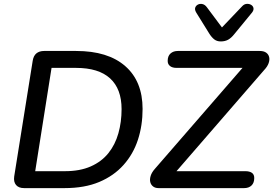

<svg xmlns="http://www.w3.org/2000/svg" viewBox="-20 -967 1405 987"><path d="M104 0Q76 0 62.5 -16Q49 -32 53 -60L148 -654Q152 -680 167 -692.5Q182 -705 207 -705H371Q535 -705 624 -627Q713 -549 713 -407Q713 -322 689 -248.5Q665 -175 615 -119Q565 -63 490 -31.5Q415 0 312 0ZM161 -87H314Q391 -87 446.5 -111.5Q502 -136 537 -179.5Q572 -223 588.5 -281.5Q605 -340 605 -406Q605 -510 546 -564Q487 -618 371 -618H245ZM795 0Q778 0 767 -8.5Q756 -17 752.5 -31Q749 -45 754.5 -63Q760 -81 777 -100L1257 -653L1259 -618H888Q866 -618 854 -627.5Q842 -637 842 -654Q842 -679 856.5 -692Q871 -705 894 -705H1315Q1336 -705 1348 -696.5Q1360 -688 1363.5 -674Q1367 -660 1361 -642.5Q1355 -625 1338 -607L857 -52L855 -87H1241Q1263 -87 1275 -78.5Q1287 -70 1287 -52Q1287 -27 1273 -13.5Q1259 0 1235 0ZM1115 -754Q1095 -754 1081.5 -764.5Q1068 -775 1056 -794L989 -902Q980 -917 983.5 -927.5Q987 -938 997.5 -943.5Q1008 -949 1021 -946Q1034 -943 1044 -929L1121 -826L1225 -935Q1235 -946 1248 -947Q1261 -948 1271 -942Q1281 -936 1283 -925.5Q1285 -915 1276 -903L1184 -791Q1169 -772 1153 -763Q1137 -754 1115 -754Z"/></svg>

Font: Nunito ExtraLight SemiBold
Style: Italic
Weight: 600
Italic angle: -9°
Version: Version 3.602